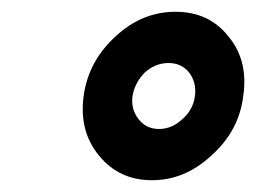

<svg xmlns="http://www.w3.org/2000/svg" viewBox="-20 -740 435 326"><path d="M278 -720Q221 -720 176 -678Q130 -636 122 -577Q114 -517 148 -476Q182 -434 238 -434Q294 -434 339 -476Q386 -518 393 -577Q402 -637 368 -678Q335 -720 278 -720ZM266 -633Q288 -633 301 -617Q314 -600 311 -577Q308 -554 290 -538Q272 -521 250 -521Q228 -521 215 -538Q202 -555 205 -577Q209 -600 226 -617Q244 -633 266 -633Z"/></svg>

Font: Unageo
Style: Medium-Italic
Weight: 500
Designer: Richard Sepsi
Foundry: Richard Sepsi
Version: Version 2.000